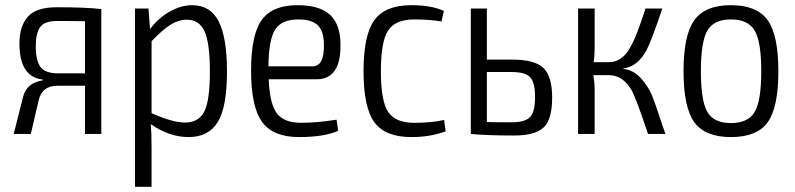

<svg xmlns="http://www.w3.org/2000/svg" viewBox="-20 -517 3070 741"><path d="M199 -489Q313 -489 371 -482V0H308V-186H201Q142 -186 129 -129L99 0H33L69 -143Q82 -197 145 -207V-210Q55 -220 55 -349Q55 -416 87.5 -452.5Q120 -489 199 -489ZM308 -234V-435Q280 -436 200 -436Q152 -436 135 -412.5Q118 -389 118 -339Q118 -284 136 -259Q154 -234 204 -234Z M721 -497Q792 -497 824 -434.5Q856 -372 856 -240Q856 -104 820.5 -46Q785 12 708 12Q633 12 562 -38Q565 -5 565 57V204H501V-484H553L559 -405Q592 -448 635.5 -472.5Q679 -497 721 -497ZM693 -44Q747 -44 768.5 -86.5Q790 -129 790 -241Q790 -351 769.5 -396Q749 -441 701 -441Q669 -441 638 -421.5Q607 -402 565 -358V-80Q647 -44 693 -44Z M1142 -43Q1201 -43 1279 -55L1285 -12Q1231 12 1134 12Q1034 12 991.5 -46.5Q949 -105 949 -244Q949 -384 990.5 -440.5Q1032 -497 1128 -497Q1214 -497 1254 -459.5Q1294 -422 1294 -346Q1296 -211 1202 -211H1017Q1021 -115 1049 -79Q1077 -43 1142 -43ZM1131 -442Q1067 -442 1042 -403Q1017 -364 1016 -261H1186Q1232 -261 1230 -345Q1230 -396 1207 -419Q1184 -442 1131 -442Z M1568 -497Q1644 -497 1693 -475L1684 -434Q1639 -442 1579 -442Q1506 -442 1478 -399.5Q1450 -357 1450 -242Q1450 -127 1478 -85Q1506 -43 1579 -43Q1645 -43 1694 -54L1700 -10Q1640 12 1568 12Q1467 12 1425 -45Q1383 -102 1383 -242Q1383 -382 1425 -439.5Q1467 -497 1568 -497Z M1859 -287H1955Q2044 -287 2077.5 -254.5Q2111 -222 2111 -140Q2111 -56 2078 -25Q2045 6 1965 6Q1860 6 1798 0H1797V-484H1859ZM1955 -45Q2006 -45 2025.5 -65Q2045 -85 2045 -143Q2045 -198 2026.5 -218.5Q2008 -239 1955 -239H1859V-46Q1885 -45 1955 -45Z M2386 -253V-251Q2425 -247 2453.5 -215Q2482 -183 2495.5 -150.5Q2509 -118 2538 -29Q2540 -23 2541.5 -19.5Q2543 -16 2544.5 -10.5Q2546 -5 2548 0H2481Q2436 -135 2418 -168Q2385 -226 2331 -227H2270Q2275 -197 2275 -176V0H2211V-484H2275V-334Q2275 -302 2271 -277H2328Q2355 -277 2375 -290.5Q2395 -304 2410.5 -331Q2426 -358 2438 -389Q2450 -420 2465 -465Q2466 -469 2467 -471.5Q2468 -474 2469 -477.5Q2470 -481 2471 -484H2536Q2493 -356 2475 -323Q2441 -260 2386 -253Z M2984 -242Q2984 -103 2943 -45.5Q2902 12 2801 12Q2701 12 2659.5 -45.5Q2618 -103 2618 -242Q2618 -381 2659.5 -439Q2701 -497 2801 -497Q2901 -497 2942.5 -439.5Q2984 -382 2984 -242ZM2892.5 -399Q2867 -442 2801 -442Q2735 -442 2710 -399Q2685 -356 2685 -242Q2685 -128 2710 -85Q2735 -42 2801 -42Q2867 -42 2892.5 -85Q2918 -128 2918 -242Q2918 -356 2892.5 -399Z"/></svg>

Font: exo2condensed_l
Style: Regular
Weight: 300
Width: 3
Designer: Natanael Gama
Version: Version 1.001;PS 001.001;hotconv 1.0.70;makeotf.lib2.5.58329